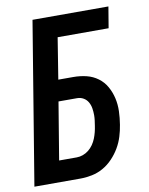

<svg xmlns="http://www.w3.org/2000/svg" viewBox="-83 -796 666 857"><g transform="rotate(-10 250.0 -367.5)"><path d="M3 0 124 -735H468L452 -639H221L191 -452H259Q290 -452 318.5 -445Q347 -438 370 -421Q393 -404 407 -379Q421 -354 427.5 -325.5Q434 -297 433 -266.5Q432 -236 427 -206Q423 -180 415 -154Q407 -128 393 -104Q379 -80 359 -59Q339 -38 315 -24.5Q291 -11 264.5 -5.5Q238 0 212 0ZM132 -96H212Q226 -96 240 -101Q254 -106 266 -115.5Q278 -125 287 -138Q296 -151 301.5 -165Q307 -179 310.5 -193Q314 -207 316 -221Q318 -233 319.5 -245Q321 -257 321 -268Q321 -284 318.5 -299.5Q316 -315 308.5 -328Q301 -341 288 -348.5Q275 -356 259 -356H175Z"/></g></svg>

Font: Iosevka Term Curly
Style: Bold Italic
Weight: 700
Italic angle: -9°
Designer: Belleve Invis
Foundry: Belleve Invis
Version: Version 32.3.0